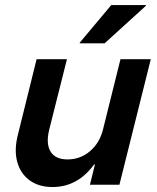

<svg xmlns="http://www.w3.org/2000/svg" viewBox="-20 -736 625 765"><path d="M189.2 9.2Q134.2 9.2 97.5 -17.9Q60.8 -45 48.3 -92.5Q35.8 -140 51.7 -200.8L125.8 -500H246.7L175.8 -218.3Q162.5 -162.5 181.7 -131.7Q200.8 -100.8 249.2 -100.8Q300 -100.8 338.8 -133.8Q377.5 -166.7 390.8 -221.7L460 -500H580.8L455.8 0H338.3L358.3 -80.8H355Q289.2 9.2 189.2 9.2ZM297.5 -563.3 298.3 -566.7 423.3 -715.8H561.7L560.8 -712.5L396.7 -563.3Z"/></svg>

Font: Funnel Sans SemiBold
Style: Italic
Weight: 600
Italic angle: -14.036°
Designer: NORD ID, Kristian Moeller
Foundry: Dicotype
Version: Version 1.000